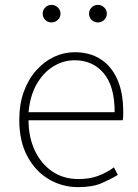

<svg xmlns="http://www.w3.org/2000/svg" viewBox="-20 -754 567 787"><path d="M300 13Q234 13 179 -20Q124 -53 91.5 -114.5Q59 -176 59 -262Q59 -327 77.5 -378Q96 -429 128.5 -465.5Q161 -502 201.5 -521Q242 -540 286 -540Q347 -540 391.5 -512Q436 -484 460.5 -429.5Q485 -375 485 -297Q485 -289 485 -280.5Q485 -272 483 -261H97Q97 -192 122.5 -137.5Q148 -83 194 -51.5Q240 -20 302 -20Q347 -20 382 -33Q417 -46 447 -68L463 -37Q433 -19 396 -3Q359 13 300 13ZM97 -294H450Q450 -401 405 -454Q360 -507 286 -507Q239 -507 198 -481.5Q157 -456 130 -408.5Q103 -361 97 -294ZM191 -662Q176 -662 165.5 -672.5Q155 -683 155 -698Q155 -713 165.5 -723.5Q176 -734 191 -734Q206 -734 217 -723.5Q228 -713 228 -698Q228 -683 217 -672.5Q206 -662 191 -662ZM382 -662Q366 -662 355.5 -672.5Q345 -683 345 -698Q345 -713 355.5 -723.5Q366 -734 382 -734Q396 -734 407 -723.5Q418 -713 418 -698Q418 -683 407 -672.5Q396 -662 382 -662Z"/></svg>

Font: Noto Sans TC Thin
Style: Regular
Weight: 100
Designer: Ryoko NISHIZUKA 西塚涼子 (kana, bopomofo & ideographs); Paul D. Hunt (Latin, Greek & Cyrillic); Sandoll Communications 산돌커뮤니
Foundry: Adobe
Version: Version 2.004-H2;hotconv 1.0.118;makeotfexe 2.5.65603